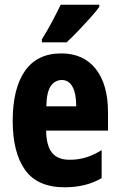

<svg xmlns="http://www.w3.org/2000/svg" viewBox="-20 -786 509 816"><path d="M240 -559Q335 -559 387 -493Q439 -427 439 -309V-231H176Q177 -167 201 -137Q225 -107 276 -107Q312 -107 344 -116.5Q376 -126 412 -148V-29Q346 10 255 10Q139 10 86.5 -64Q34 -138 34 -272Q34 -410 86 -484.5Q138 -559 240 -559ZM243 -446Q214 -446 196 -420.5Q178 -395 177 -334H304Q304 -389 288 -417.5Q272 -446 243 -446ZM402 -757Q389 -738 365 -711.5Q341 -685 314 -656.5Q287 -628 263 -606H158V-619Q183 -659 202.5 -696Q222 -733 238 -766H402Z"/></svg>

Font: Noto Sans Ethiopic ExtraCondensed ExtraBold
Style: Regular
Weight: 800
Width: 2
Designer: Monotype Design Team
Foundry: Monotype Imaging Inc.
Version: Version 2.102; ttfautohint (v1.8.4.7-5d5b)